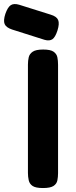

<svg xmlns="http://www.w3.org/2000/svg" viewBox="-69 -940 386 969"><path d="M148 9Q111 9 95.5 -1.5Q80 -12 76 -30Q72 -48 72 -67V-614Q72 -634 76 -651Q80 -668 96 -679Q112 -690 149 -690Q186 -690 201.5 -679Q217 -668 220.5 -651Q224 -634 224 -613V-66Q224 -47 220.5 -29.5Q217 -12 201 -1.5Q185 9 148 9ZM156 -739 -8 -791Q-38 -801 -45.5 -818.5Q-53 -836 -42 -870Q-30 -904 -14.5 -914Q1 -924 28 -916L187 -866Q217 -857 224.5 -839Q232 -821 221 -786Q210 -752 195.5 -742Q181 -732 156 -739Z"/></svg>

Font: Fredoka Expanded SemiBold
Style: Regular
Weight: 600
Width: 7
Designer: Ben Nathan
Foundry: Milena B. Brandão, Ben Nathan
Version: Version 2.001